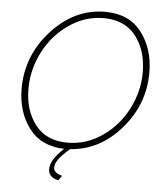

<svg xmlns="http://www.w3.org/2000/svg" viewBox="-59 -767 843 987"><g transform="rotate(5 362.5 -273.0)"><path d="M325 4Q284 40 268 62.5Q252 85 252 105Q252 133 296 144L279 169Q227 158 227 115Q227 67 295 5Q175 2 112.5 -81.5Q50 -165 50 -285Q50 -456 168.5 -585.5Q287 -715 444 -715Q568 -715 632.5 -630Q697 -545 697 -423Q697 -259 587 -132.5Q477 -6 325 4ZM85 -287Q85 -176 142 -102Q199 -28 309 -28Q406 -28 488.5 -85.5Q571 -143 617 -233.5Q663 -324 663 -422Q663 -533 606 -607.5Q549 -682 439 -682Q343 -682 260.5 -625Q178 -568 131.5 -477Q85 -386 85 -287Z"/></g></svg>

Font: Raleway-v4020 ExtraLight
Style: Italic
Weight: 275
Italic angle: -12°
Designer: Matt McInerney, Pablo Impallari, Rodrigo Fuenzalida
Foundry: Matt McInerney, Pablo Impallari, Rodrigo Fuenzalida
Version: Version 4.020;PS 004.020;hotconv 1.0.88;makeotf.lib2.5.64775